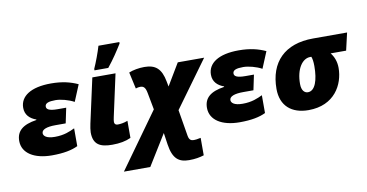

<svg xmlns="http://www.w3.org/2000/svg" viewBox="-92 -1052 2961 1549"><g transform="rotate(-10 1388.5 -278.0)"><path d="M261 10C358 10 425 -4 474 -28V-174C434 -155 387 -133 310 -133C240 -133 217 -157 217 -179C217 -209 258 -225 330 -225H414L440 -349H370C300 -349 279 -364 279 -386C279 -414 309 -424 365 -424C407 -424 470 -408 516 -383L572 -518C511 -546 444 -563 352 -563C186 -563 98 -502 98 -408C98 -351 133 -316 186 -297V-293C72 -276 20 -231 20 -150C20 -49 117 10 261 10Z M717 -606H830C883 -672 917 -725 954 -784V-796H783C768 -744 738 -664 717 -618ZM755 10C816 10 865 1 908 -19V-159C878 -147 848 -143 825 -143C809 -143 799 -153 799 -168C799 -178 801 -190 805 -209L880 -553H690L610 -189C605 -166 600 -135 600 -118C600 -17 657 10 755 10Z M809 240H1025L1180 -11L1194 85C1212 205 1260 240 1344 240C1394 240 1431 233 1466 222V79C1436 86 1419 87 1409 87C1388 87 1371 80 1365 44L1329 -172L1606 -553H1390L1283 -374L1275 -416C1255 -524 1208 -563 1117 -563C1073 -563 1022 -554 990 -540L1020 -404C1036 -409 1043 -411 1057 -411C1082 -411 1099 -401 1108 -351L1134 -213Z M1799 10C1896 10 1963 -4 2012 -28V-174C1972 -155 1925 -133 1848 -133C1778 -133 1755 -157 1755 -179C1755 -209 1796 -225 1868 -225H1952L1978 -349H1908C1838 -349 1817 -364 1817 -386C1817 -414 1847 -424 1903 -424C1945 -424 2008 -408 2054 -383L2110 -518C2049 -546 1982 -563 1890 -563C1724 -563 1636 -502 1636 -408C1636 -351 1671 -316 1724 -297V-293C1610 -276 1558 -231 1558 -150C1558 -49 1655 10 1799 10Z M2363 10C2576 10 2660 -148 2660 -284C2660 -337 2642 -379 2617 -410H2744L2777 -553H2498C2265 -553 2137 -422 2137 -203C2137 -64 2225 10 2363 10ZM2383 -133C2358 -133 2331 -152 2331 -210C2331 -332 2384 -410 2450 -410H2459C2466 -393 2470 -368 2470 -332C2470 -218 2442 -133 2383 -133Z"/></g></svg>

Font: Noto Sans UI Black
Style: Italic
Weight: 900
Italic angle: -372°
Designer: Monotype Design Team
Foundry: Monotype Imaging Inc.
Version: Version 1.901